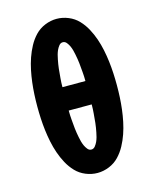

<svg xmlns="http://www.w3.org/2000/svg" viewBox="-113 -819 726 904"><g transform="rotate(-15 250.0 -367.5)"><path d="M250 8Q221 8 193 -3.5Q165 -15 145 -36Q125 -57 111 -83Q97 -109 87.5 -136.5Q78 -164 72 -193Q66 -222 62.5 -251Q59 -280 57.5 -309Q56 -338 56 -368Q56 -397 57.5 -426Q59 -455 62.5 -484Q66 -513 72 -542Q78 -571 87.5 -598.5Q97 -626 111 -652Q125 -678 145 -699Q165 -720 193 -731.5Q221 -743 250 -743Q279 -743 307 -731.5Q335 -720 355 -699Q375 -678 389 -652Q403 -626 412.5 -598.5Q422 -571 428 -542Q434 -513 437.5 -484Q441 -455 442.5 -426Q444 -397 444 -368Q444 -338 442.5 -309Q441 -280 437.5 -251Q434 -222 428 -193Q422 -164 412.5 -136.5Q403 -109 389 -83Q375 -57 355 -36Q335 -15 307 -3.5Q279 8 250 8ZM194 -425H306Q306 -436 305.5 -447Q305 -458 304 -469Q303 -480 302 -491Q301 -502 300 -513Q299 -524 297 -535Q295 -546 293 -557Q291 -568 288 -579Q285 -590 280.5 -600Q276 -610 268.5 -619.5Q261 -629 250 -629Q239 -629 231.5 -619.5Q224 -610 219.5 -600Q215 -590 212 -579Q209 -568 207 -557Q205 -546 203 -535Q201 -524 200 -513Q199 -502 198 -491Q197 -480 196 -469Q195 -458 194.5 -447Q194 -436 194 -425ZM250 -106Q261 -106 268.5 -115.5Q276 -125 280.5 -135Q285 -145 288 -156Q291 -167 293 -178Q295 -189 297 -200Q299 -211 300 -222Q301 -233 302 -244Q303 -255 304 -266Q305 -277 305.5 -288Q306 -299 306 -311H194Q194 -299 194.5 -288Q195 -277 196 -266Q197 -255 198 -244Q199 -233 200 -222Q201 -211 203 -200Q205 -189 207 -178Q209 -167 212 -156Q215 -145 219.5 -135Q224 -125 231.5 -115.5Q239 -106 250 -106Z"/></g></svg>

Font: Iosevka Curly Heavy
Style: Regular
Weight: 900
Monospace: yes
Designer: Belleve Invis
Foundry: Belleve Invis
Version: Version 22.1.2; ttfautohint (v1.8.4)